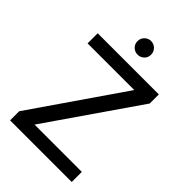

<svg xmlns="http://www.w3.org/2000/svg" viewBox="-256 -986 1088 1088"><g transform="rotate(45 288.0 -441.5)"><path d="M41 0V-73L417 -619H43V-700H533V-627L156 -81H535V0ZM288 -774Q266 -774 250 -789.5Q234 -805 234 -828Q234 -851 250 -867Q266 -883 288 -883Q311 -883 327 -867Q343 -851 343 -828Q343 -805 327 -789.5Q311 -774 288 -774Z"/></g></svg>

Font: Envelope Sans Variable
Style: Regular
Weight: 500
Designer: Andreas Rasmussen / Norman Anderson
Foundry: mail.de GmbH
Version: Version 1.150